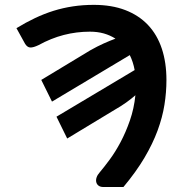

<svg xmlns="http://www.w3.org/2000/svg" viewBox="-20 -750 716 770"><path d="M145.5 -429.5 342.5 -548.5Q371 -564.5 395.5 -575.5Q420 -586.5 443 -595Q422 -608.5 396.5 -615.8Q371 -623 340.5 -623Q287 -623 235.8 -609.8Q184.5 -596.5 134.5 -569Q113.5 -559 101.5 -559.5Q89.5 -560 80.5 -574.5L46 -637Q83.5 -660 120.5 -677.5Q157.5 -695 195.2 -706.8Q233 -718.5 272.8 -724.5Q312.5 -730.5 356 -730.5Q428 -730.5 482.5 -709.5Q537 -688.5 573.8 -649.5Q610.5 -610.5 629 -554.8Q647.5 -499 647.5 -429Q647.5 -380 639.5 -329.8Q631.5 -279.5 612 -226.5Q592.5 -173.5 559.2 -117.2Q526 -61 475 0H394.5Q382.5 0 375.2 -5.5Q368 -11 366 -19.8Q364 -28.5 367.5 -38.8Q371 -49 380 -59Q397 -79 419.8 -109.8Q442.5 -140.5 463.5 -180Q484.5 -219.5 501 -267Q517.5 -314.5 523 -368Q506.5 -353.5 486.2 -339Q466 -324.5 440.5 -310L249.5 -194.5L206.5 -282L520 -469Q514 -502 500.5 -529L188.5 -342.5Z"/></svg>

Font: Lato 2
Style: Bold Italic
Weight: 700
Italic angle: -7°
Designer: Lukasz Dziedzic with Adam Twardoch and Botio Nikoltchev
Foundry: tyPoland Lukasz Dziedzic
Version: Version 2.015; 2015-08-06; http://www.latofonts.com/